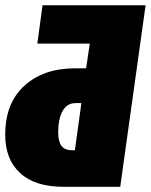

<svg xmlns="http://www.w3.org/2000/svg" viewBox="-21 -716 578 736"><path d="M537.1 -695.8 439.9 0H222.2Q113.3 0 56.2 -52.5Q-1 -105 -1 -199.2Q-1 -321.3 72.8 -387.7Q146.5 -454.1 266.1 -454.1H309.1L323.2 -548.8H122.1L142.1 -695.8ZM254.9 -140.1H266.1L291 -320.8H269Q235.8 -320.8 219 -290.5Q202.1 -260.3 202.1 -209Q202.1 -173.3 214.8 -156.7Q227.5 -140.1 254.9 -140.1Z"/></svg>

Font: Fira Sans Compressed Heavy
Style: Italic
Weight: 900
Width: 3
Italic angle: -8°
Designer: Carrois Corporate & Edenspiekermann AG
Foundry: Carrois Corporate GbR & Edenspiekermann AG
Version: Version 4.203;PS 004.203;hotconv 1.0.88;makeotf.lib2.5.64775